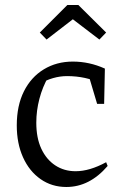

<svg xmlns="http://www.w3.org/2000/svg" viewBox="-20 -739 487 767"><path d="M245 8Q187 8 142 -23.5Q97 -55 72 -110.5Q47 -166 47 -238Q47 -317 75.5 -374Q104 -431 155 -462Q206 -493 271 -493Q304 -493 336 -486Q368 -479 399 -465L385 -405Q323 -435 248 -435Q220 -435 192 -427Q164 -419 139 -404L173 -432Q150 -392 137.5 -344.5Q125 -297 125 -249Q125 -188 145 -145Q165 -102 200.5 -78.5Q236 -55 282 -55Q310 -55 340.5 -64Q371 -73 404 -91L410 -76Q338 8 245 8ZM368 -324 326 -465H399L396 -324ZM293 -719 404 -609 377 -581 271 -662 166 -581 139 -609 249 -719Z"/></svg>

Font: Piazzolla 24pt
Style: Regular
Weight: 400
Designer: Juan Pablo del Peral
Foundry: Huerta Tipografica
Version: Version 2.005